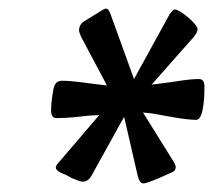

<svg xmlns="http://www.w3.org/2000/svg" viewBox="-20 -667 496 447"><path d="M116 -288C112 -284 110 -280 110 -276C110 -273 114 -269 121 -265C124 -264 128 -262 133 -260L148 -252C160 -247 168 -244 173 -244C181 -244 188 -249 193 -258L269 -395L301 -256C304 -245 308 -240 315 -240C323 -240 366 -259 376 -264C385 -267 389 -271 389 -278C389 -282 387 -286 384 -291L313 -405L333 -403C363 -398 409 -388 437 -388C456 -388 456 -454 456 -466C456 -477 452 -483 443 -483C415 -483 385 -476 357 -473L333 -470L432 -582C437 -589 440 -594 440 -599C440 -611 399 -645 387 -645C384 -645 380 -641 375 -634L292 -483L237 -635C234 -643 231 -647 227 -647C225 -647 222 -646 219 -644L177 -618C168 -613 164 -605 164 -596C164 -593 166 -588 169 -581L229 -468L212 -470C183 -473 153 -479 124 -479C113 -479 106 -472 104 -457C101 -441 99 -425 99 -409C99 -398 103 -392 112 -392C125 -392 138 -393 151 -394L189 -398L211 -399Z"/></svg>

Font: Bangerz
Style: Regular
Weight: 400
Designer: vernon adams
Foundry: Vernon Adams
Version: Version 2.10;December 28, 2023;FontCreator 13.0.0.2683 64-bi